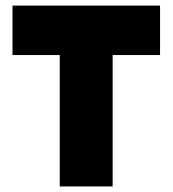

<svg xmlns="http://www.w3.org/2000/svg" viewBox="-20 -670 620 690"><path d="M555.2 -649.9V-472.2H384.8V0H194.8V-472.2H24.9V-649.9Z"/></svg>

Font: Overused Grotesk Black
Style: Regular
Weight: 900
Version: Version 0.002